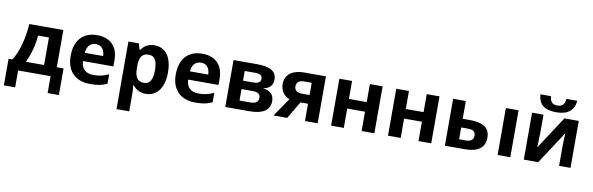

<svg xmlns="http://www.w3.org/2000/svg" viewBox="-60 -1366 6795 2201"><g transform="rotate(10 3337.0 -265.5)"><path d="M14.2 -113.3H58.6Q108.4 -191.4 139.6 -304Q170.9 -416.5 179.2 -546.4H575.7V-113.3H654.3V196.3H523.4V0H145.5V196.3H14.2ZM427.7 -113.3V-433.6H301.8Q293.9 -346.7 273.4 -270Q252.9 -193.4 215.8 -113.3Z M709 -269.5Q709 -359.9 739.7 -424.3Q770.5 -488.8 828.9 -522.5Q887.2 -556.2 969.2 -556.2Q1045.9 -556.2 1100.6 -526.9Q1155.3 -497.6 1184.1 -441.4Q1212.9 -385.3 1212.9 -306.2V-235.4H859.4Q860.8 -169.9 898.2 -134.3Q935.5 -98.6 1002.4 -98.6Q1051.8 -98.6 1091.6 -107.2Q1131.3 -115.7 1181.2 -137.7V-28.8Q1137.2 -7.3 1092.5 1.2Q1047.9 9.8 986.3 9.8Q898.9 9.8 836.7 -22.9Q774.4 -55.7 741.7 -118.4Q709 -181.2 709 -269.5ZM974.1 -452.6Q926.8 -452.6 897.2 -421.9Q867.7 -391.1 862.8 -332H1076.2Q1075.2 -387.7 1048.1 -420.2Q1021 -452.6 974.1 -452.6Z M1333 -546.4H1454.1L1475.6 -474.6H1482.4Q1536.6 -556.2 1638.2 -556.2Q1702.1 -556.2 1747.8 -522.7Q1793.5 -489.3 1817.4 -426Q1841.3 -362.8 1841.3 -273.9Q1841.3 -186.5 1816.2 -122.6Q1791 -58.6 1744.1 -24.4Q1697.3 9.8 1633.8 9.8Q1585 9.8 1548.3 -7.1Q1511.7 -23.9 1481 -62.5H1474.1Q1481 -2.4 1481 23.9V240.2H1333ZM1689.9 -274.9Q1689.9 -359.9 1665.5 -399.2Q1641.1 -438.5 1588.9 -438.5Q1532.7 -438.5 1506.8 -401.6Q1481 -364.7 1481 -289.6V-274.4Q1481 -215.8 1492.4 -179.9Q1503.9 -144 1527.8 -127.4Q1551.8 -110.8 1589.8 -110.8Q1640.1 -110.8 1665 -151.1Q1689.9 -191.4 1689.9 -274.9Z M1932.6 -269.5Q1932.6 -359.9 1963.4 -424.3Q1994.1 -488.8 2052.5 -522.5Q2110.8 -556.2 2192.9 -556.2Q2269.5 -556.2 2324.2 -526.9Q2378.9 -497.6 2407.7 -441.4Q2436.5 -385.3 2436.5 -306.2V-235.4H2083Q2084.5 -169.9 2121.8 -134.3Q2159.2 -98.6 2226.1 -98.6Q2275.4 -98.6 2315.2 -107.2Q2355 -115.7 2404.8 -137.7V-28.8Q2360.8 -7.3 2316.2 1.2Q2271.5 9.8 2210 9.8Q2122.6 9.8 2060.3 -22.9Q1998 -55.7 1965.3 -118.4Q1932.6 -181.2 1932.6 -269.5ZM2197.8 -452.6Q2150.4 -452.6 2120.8 -421.9Q2091.3 -391.1 2086.4 -332H2299.8Q2298.8 -387.7 2271.7 -420.2Q2244.6 -452.6 2197.8 -452.6Z M2556.6 -546.4H2835.9Q2947.3 -546.4 3002.7 -512Q3058.1 -477.5 3058.1 -407.7Q3058.1 -358.9 3031 -328.1Q3003.9 -297.4 2952.1 -288.1V-284.7Q3012.7 -277.3 3043.7 -245.1Q3074.7 -212.9 3074.7 -158.7Q3074.7 -80.1 3014.4 -40Q2954.1 0 2835 0H2556.6ZM2923.8 -171.9Q2923.8 -204.1 2900.6 -219.5Q2877.4 -234.9 2831.1 -234.9H2704.6V-101.1H2831.5Q2923.8 -101.1 2923.8 -171.9ZM2909.7 -389.2Q2909.7 -418 2890.6 -431.6Q2871.6 -445.3 2833 -445.3H2704.6V-332.5H2826.2Q2909.7 -332.5 2909.7 -389.2Z M3158.7 -375.5Q3158.7 -429.2 3185.1 -467.8Q3211.4 -506.3 3261.7 -526.4Q3312 -546.4 3381.8 -546.4H3632.3V0H3484.4V-201.2H3396.5L3277.3 0H3117.7L3265.1 -215.8Q3213.4 -236.3 3186 -277.3Q3158.7 -318.4 3158.7 -375.5ZM3484.4 -302.7V-445.3H3394Q3353 -445.3 3330.3 -426.3Q3307.6 -407.2 3307.6 -372.1Q3307.6 -337.9 3330.8 -320.3Q3354 -302.7 3398.9 -302.7Z M3788.6 -546.4H3936.5V-336.9H4143.6V-546.4H4292V0H4143.6V-225.1H3936.5V0H3788.6Z M4450.7 -546.4H4598.6V-336.9H4805.7V-546.4H4954.1V0H4805.7V-225.1H4598.6V0H4450.7Z M5112.8 -546.4H5260.7V-339.8H5329.6Q5416 -339.8 5470.5 -322.8Q5524.9 -305.7 5551 -269.5Q5577.1 -233.4 5577.1 -176.3Q5577.1 -87.4 5518.3 -43.7Q5459.5 0 5341.3 0H5112.8ZM5427.7 -170.9Q5427.7 -207 5406.7 -222.9Q5385.7 -238.8 5335.4 -238.8H5260.7V-101.1H5337.4Q5382.3 -101.1 5405 -118.7Q5427.7 -136.2 5427.7 -170.9ZM5874.5 0H5726.6V-546.4H5874.5Z M6031.7 -546.4H6164.6V-334Q6164.6 -293.5 6158.7 -164.6L6408.2 -546.4H6575.2V0H6442.4V-219.2Q6442.4 -285.2 6447.8 -380.4L6199.2 0H6031.7ZM6088.9 -770.5H6212.9Q6216.8 -720.7 6237.8 -699.2Q6258.8 -677.7 6303.2 -677.7Q6345.2 -677.7 6366.9 -700.4Q6388.7 -723.1 6392.6 -770.5H6518.6Q6502 -599.1 6302.7 -599.1Q6199.2 -599.1 6147.5 -640.6Q6095.7 -682.1 6088.9 -770.5Z"/></g></svg>

Font: Viking Open Sans
Style: Bold
Weight: 700
Foundry: Ascender Corporation
Version: Version 2.001